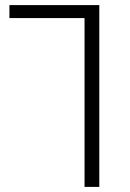

<svg xmlns="http://www.w3.org/2000/svg" viewBox="-20 -734 510 754"><path d="M312 -663H17V-714H370V0H312Z"/></svg>

Font: Noto Sans Georgian Light
Style: Regular
Weight: 300
Designer: Monotype Design team
Foundry: Monotype Imaging Inc.
Version: Version 1.000